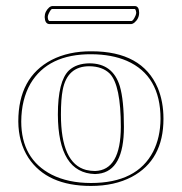

<svg xmlns="http://www.w3.org/2000/svg" viewBox="-20 -610 606 640"><path d="M277.8 -389.2Q204.1 -389.2 189 -310.1Q183.1 -279.8 183.1 -228Q183.1 -65.4 267.1 -43.5Q281.7 -40 296.9 -40Q382.3 -42.5 382.8 -187Q382.8 -325.7 346.2 -364.3Q321.8 -388.7 277.8 -389.2ZM41 -205.1Q41 -352.1 151.9 -410.2Q209 -439.5 285.2 -439Q453.6 -439 505.9 -316.9Q524.9 -271 524.9 -213.9Q524.9 -76.7 419.4 -20.5Q361.8 9.8 283.2 9.8Q136.7 9.8 74.7 -84Q41.5 -135.3 41 -205.1ZM418 -529.8H144Q129.9 -530.8 128.9 -553.2Q128.9 -571.8 144 -585.4Q149.9 -589.8 153.8 -589.8H430.2Q443.4 -588.9 443.8 -567.9Q443.8 -547.9 428.2 -534.7Q422.9 -530.3 418 -529.8ZM277.8 -398.9Q356 -398.9 379.4 -322.8Q393.1 -276.4 393.1 -187Q393.1 -41 308.6 -30.8Q302.7 -30.3 296.9 -29.8Q173.8 -33.2 172.9 -228Q172.9 -339.8 210 -375.5Q235.4 -398.4 277.8 -398.9ZM50.8 -205.1Q50.8 -80.1 152.3 -27.8Q207.5 0 283.2 0Q436.5 0 490.7 -105Q514.6 -152.3 515.1 -213.9Q515.1 -357.9 402.8 -407.2Q353 -428.7 285.2 -429.2Q140.1 -430.2 81.5 -331.1Q51.3 -278.3 50.8 -205.1ZM418 -540Q423.8 -540 431.6 -557.6Q434.1 -564 434.1 -567.9Q433.6 -575.2 430.2 -580.1H153.8Q149.4 -580.1 141.6 -563Q139.2 -556.6 139.2 -553.2Q139.2 -549.3 140.1 -546.1Q141.1 -543 142.6 -541.5L144 -540Z"/></svg>

Font: Linux Biolinum Outline O
Style: Bold
Weight: 700
Designer: Philipp H. Poll
Foundry: Philipp H. Poll
Version: Version 0.9.2